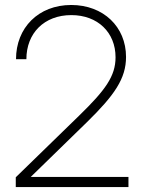

<svg xmlns="http://www.w3.org/2000/svg" viewBox="-20 -758 584 778"><path d="M43.9 0H500.5V-41H105V-41.5L331.5 -262.2C444.3 -372.6 490.7 -439.9 490.7 -527.3C490.7 -649.4 398.9 -737.8 268.6 -737.8C135.7 -737.8 44.9 -645.5 44.9 -518.1H86.9C86.9 -623.5 159.2 -696.8 269 -696.8C376 -696.8 448.2 -626.5 448.2 -525.9C448.2 -449.2 406.7 -392.6 300.3 -289.1L43.9 -39.6Z"/></svg>

Font: Raveo Display Display ExLight
Style: Regular
Weight: 200
Designer: Jakub Foglar, Rasmus Andersson (Inter)
Foundry: Jakubfoglar.com
Version: Version 1.100;Glyphs 3.2.3 (3260)